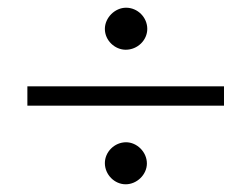

<svg xmlns="http://www.w3.org/2000/svg" viewBox="-20 -474 652 498"><path d="M51 -200H561V-250H51ZM252 -51C252 -21 277 4 306 4C335 4 361 -21 361 -50C361 -80 335 -105 307 -105C277 -105 252 -80 252 -51ZM252 -399C252 -369 278 -345 306 -345C337 -345 362 -370 362 -399C362 -429 337 -454 307 -454C278 -454 252 -428 252 -399Z"/></svg>

Font: KpMath
Style: Sans
Weight: 400
Version: Version 0.64